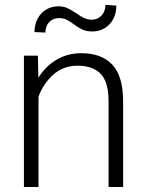

<svg xmlns="http://www.w3.org/2000/svg" viewBox="-20 -752 590 772"><path d="M76.2 0ZM475.1 -344.2V0H416.5V-344.2Q416.5 -422.4 384.8 -455.1Q353 -487.8 292 -487.8Q234.9 -487.8 194.3 -451.9Q153.8 -416 134.8 -362.8V0H76.2V-528.3H132.3L134.3 -439Q162.6 -485.4 207 -511.7Q251.5 -538.1 306.6 -538.1Q388.7 -538.1 431.9 -491.7Q475.1 -445.3 475.1 -344.2ZM352.1 -625.5Q328.1 -625.5 312 -632.8Q295.9 -640.1 276.9 -654.3Q259.8 -667 247.1 -673.1Q234.4 -679.2 216.3 -679.2Q193.4 -679.2 178 -663.3Q162.6 -647.5 162.6 -621.1L118.7 -623Q118.7 -653.3 131.3 -677Q144 -700.7 165.8 -713.6Q187.5 -726.6 214.4 -726.6Q235.4 -726.6 250.7 -719.5Q266.1 -712.4 287.6 -698.2Q305.2 -685.5 318.8 -679.2Q332.5 -672.9 349.6 -672.9Q372.6 -672.9 388.2 -689.5Q403.8 -706.1 403.8 -732.4L447.8 -729.5Q447.8 -698.7 435.1 -675Q422.4 -651.4 400.4 -638.4Q378.4 -625.5 352.1 -625.5Z"/></svg>

Font: Heebo Light
Style: Regular
Weight: 300
Designer: Oded Ezer
Foundry: Meir Sadan
Version: Version 2.001; ttfautohint (v1.5.14-ce02) -l 8 -r 50 -G 200 